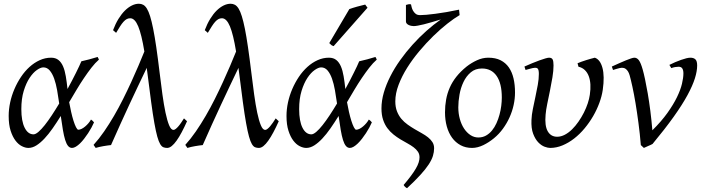

<svg xmlns="http://www.w3.org/2000/svg" viewBox="-20 -762 3730 1015"><path d="M157.2 -51.8Q168 -51.8 183.3 -64.9Q198.7 -78.1 216.6 -100.6Q234.4 -123 253.9 -152.6Q273.4 -182.1 293 -214.8Q288.1 -250.5 282 -284.9Q275.9 -319.3 266.4 -346.2Q256.8 -373 242.9 -389.4Q229 -405.8 209 -405.8Q194.8 -405.8 174.8 -391.8Q154.8 -377.9 136.5 -350.3Q118.2 -322.8 105.5 -281.5Q92.8 -240.2 92.8 -185.1Q92.8 -121.6 110.4 -86.7Q127.9 -51.8 157.2 -51.8ZM502.9 -446.8Q482.9 -429.2 463.4 -404.1Q443.8 -378.9 424.1 -349.6Q404.3 -320.3 384.8 -287.6Q365.2 -254.9 345.7 -221.7Q350.1 -196.8 356 -170.9Q361.8 -145 368.4 -124Q375 -103 381.8 -89.6Q388.7 -76.2 394 -76.2Q401.9 -76.2 411.4 -80.8Q420.9 -85.4 430.2 -93.3Q439.5 -101.1 447.5 -110.6Q455.6 -120.1 460.9 -129.9Q467.3 -126 470.2 -122.6Q473.1 -119.1 477.1 -115.2Q471.7 -102.5 463.6 -87.6Q455.6 -72.8 445.8 -57.9Q436 -43 425 -28.8Q414.1 -14.6 403.1 -3.9Q392.1 6.8 381.1 13.4Q370.1 20 360.8 20Q348.6 20 339.8 9.5Q331.1 -1 324.5 -22.2Q317.9 -43.5 312.5 -75.2Q307.1 -106.9 301.3 -148.9Q279.8 -114.3 258.3 -83.5Q236.8 -52.7 215.3 -29.8Q193.8 -6.8 172.6 6.6Q151.4 20 129.9 20Q113.8 20 95.5 10.7Q77.1 1.5 61.8 -18.8Q46.4 -39.1 36.1 -71Q25.9 -103 25.9 -148.9Q25.9 -184.1 33.7 -220.5Q41.5 -256.8 56.2 -291Q70.8 -325.2 91.1 -355.5Q111.3 -385.7 136.2 -408.2Q161.1 -430.7 189.9 -443.8Q218.8 -457 250 -457Q273.9 -457 289.1 -444.8Q304.2 -432.6 313.5 -410.9Q322.8 -389.2 327.9 -358.6Q333 -328.1 336.9 -291.5Q349.6 -314.5 360.8 -336.2Q372.1 -357.9 381.6 -377Q391.1 -396 398.4 -411.6Q405.8 -427.2 410.2 -438Q431.2 -442.4 452.1 -448.2Q473.1 -454.1 496.1 -460.9Q499 -455.6 500.2 -452.9Q501.5 -450.2 502.9 -446.8Z M968.8 -121.1Q954.6 -89.4 940.7 -63.2Q926.8 -37.1 913.6 -18.6Q900.4 0 887.9 10Q875.5 20 863.8 20Q852.5 20 843.5 16.4Q834.5 12.7 826.7 -0.5Q818.8 -13.7 811.5 -39.8Q804.2 -65.9 796.1 -110.8Q788.1 -155.8 779.1 -222.4Q770 -289.1 758.3 -383.3Q757.3 -388.7 756.8 -393.6L755.9 -403.3Q732.4 -354.5 709.2 -305.7Q686 -256.8 662.6 -206.5Q639.2 -156.2 615.5 -103.8Q591.8 -51.3 566.9 4.9Q558.1 5.9 547.4 7.3Q536.6 8.8 525.9 10.7Q515.1 12.7 504.9 14.9Q494.6 17.1 485.8 20L474.6 3.9Q503.4 -27.8 530.5 -67.1Q557.6 -106.4 582.8 -149.7Q607.9 -192.9 630.6 -238.3Q653.3 -283.7 673.6 -327.9Q693.8 -372.1 711.4 -413.3Q729 -454.6 743.2 -489.7Q728.5 -579.6 710.7 -622.6Q692.9 -665.5 668.5 -665.5Q658.2 -665.5 649.7 -660.9Q641.1 -656.2 632.6 -646.7Q624 -637.2 614.7 -622.6Q605.5 -607.9 593.8 -588.4L577.6 -602.5Q590.3 -636.2 606.4 -662.4Q622.6 -688.5 640.4 -706.1Q658.2 -723.6 677 -732.9Q695.8 -742.2 714.4 -742.2Q726.6 -742.2 737.1 -736.6Q747.6 -731 756.6 -716.3Q765.6 -701.7 773.7 -675.8Q781.7 -649.9 789.8 -609.6Q797.9 -569.3 806.2 -512.5Q814.5 -455.6 823.7 -378.9Q831.1 -317.9 838.6 -262.9Q846.2 -208 855 -166.3Q863.8 -124.5 874 -99.9Q884.3 -75.2 897 -75.2Q902.3 -75.2 909.2 -80.6Q916 -85.9 923.3 -94.5Q930.7 -103 938 -114Q945.3 -125 952.6 -136.2Z M1453.6 -121.1Q1439.5 -89.4 1425.5 -63.2Q1411.6 -37.1 1398.4 -18.6Q1385.3 0 1372.8 10Q1360.4 20 1348.6 20Q1337.4 20 1328.4 16.4Q1319.3 12.7 1311.5 -0.5Q1303.7 -13.7 1296.4 -39.8Q1289.1 -65.9 1281 -110.8Q1272.9 -155.8 1263.9 -222.4Q1254.9 -289.1 1243.2 -383.3Q1242.2 -388.7 1241.7 -393.6L1240.7 -403.3Q1217.3 -354.5 1194.1 -305.7Q1170.9 -256.8 1147.5 -206.5Q1124 -156.2 1100.3 -103.8Q1076.7 -51.3 1051.8 4.9Q1043 5.9 1032.2 7.3Q1021.5 8.8 1010.7 10.7Q1000 12.7 989.7 14.9Q979.5 17.1 970.7 20L959.5 3.9Q988.3 -27.8 1015.4 -67.1Q1042.5 -106.4 1067.6 -149.7Q1092.8 -192.9 1115.5 -238.3Q1138.2 -283.7 1158.4 -327.9Q1178.7 -372.1 1196.3 -413.3Q1213.9 -454.6 1228 -489.7Q1213.4 -579.6 1195.6 -622.6Q1177.7 -665.5 1153.3 -665.5Q1143.1 -665.5 1134.5 -660.9Q1126 -656.2 1117.4 -646.7Q1108.9 -637.2 1099.6 -622.6Q1090.3 -607.9 1078.6 -588.4L1062.5 -602.5Q1075.2 -636.2 1091.3 -662.4Q1107.4 -688.5 1125.2 -706.1Q1143.1 -723.6 1161.9 -732.9Q1180.7 -742.2 1199.2 -742.2Q1211.4 -742.2 1221.9 -736.6Q1232.4 -731 1241.5 -716.3Q1250.5 -701.7 1258.5 -675.8Q1266.6 -649.9 1274.7 -609.6Q1282.7 -569.3 1291 -512.5Q1299.3 -455.6 1308.6 -378.9Q1315.9 -317.9 1323.5 -262.9Q1331.1 -208 1339.8 -166.3Q1348.6 -124.5 1358.9 -99.9Q1369.1 -75.2 1381.8 -75.2Q1387.2 -75.2 1394 -80.6Q1400.9 -85.9 1408.2 -94.5Q1415.5 -103 1422.9 -114Q1430.2 -125 1437.5 -136.2Z M1626 -51.8Q1636.7 -51.8 1652.1 -64.9Q1667.5 -78.1 1685.3 -100.6Q1703.1 -123 1722.7 -152.6Q1742.2 -182.1 1761.7 -214.8Q1756.8 -250.5 1750.7 -284.9Q1744.6 -319.3 1735.1 -346.2Q1725.6 -373 1711.7 -389.4Q1697.8 -405.8 1677.7 -405.8Q1663.6 -405.8 1643.6 -391.8Q1623.5 -377.9 1605.2 -350.3Q1586.9 -322.8 1574.2 -281.5Q1561.5 -240.2 1561.5 -185.1Q1561.5 -121.6 1579.1 -86.7Q1596.7 -51.8 1626 -51.8ZM1971.7 -446.8Q1951.7 -429.2 1932.1 -404.1Q1912.6 -378.9 1892.8 -349.6Q1873 -320.3 1853.5 -287.6Q1834 -254.9 1814.5 -221.7Q1818.8 -196.8 1824.7 -170.9Q1830.6 -145 1837.2 -124Q1843.8 -103 1850.6 -89.6Q1857.4 -76.2 1862.8 -76.2Q1870.6 -76.2 1880.1 -80.8Q1889.6 -85.4 1898.9 -93.3Q1908.2 -101.1 1916.3 -110.6Q1924.3 -120.1 1929.7 -129.9Q1936 -126 1939 -122.6Q1941.9 -119.1 1945.8 -115.2Q1940.4 -102.5 1932.4 -87.6Q1924.3 -72.8 1914.6 -57.9Q1904.8 -43 1893.8 -28.8Q1882.8 -14.6 1871.8 -3.9Q1860.8 6.8 1849.9 13.4Q1838.9 20 1829.6 20Q1817.4 20 1808.6 9.5Q1799.8 -1 1793.2 -22.2Q1786.6 -43.5 1781.2 -75.2Q1775.9 -106.9 1770 -148.9Q1748.5 -114.3 1727.1 -83.5Q1705.6 -52.7 1684.1 -29.8Q1662.6 -6.8 1641.4 6.6Q1620.1 20 1598.6 20Q1582.5 20 1564.2 10.7Q1545.9 1.5 1530.5 -18.8Q1515.1 -39.1 1504.9 -71Q1494.6 -103 1494.6 -148.9Q1494.6 -184.1 1502.4 -220.5Q1510.3 -256.8 1524.9 -291Q1539.6 -325.2 1559.8 -355.5Q1580.1 -385.7 1605 -408.2Q1629.9 -430.7 1658.7 -443.8Q1687.5 -457 1718.8 -457Q1742.7 -457 1757.8 -444.8Q1772.9 -432.6 1782.2 -410.9Q1791.5 -389.2 1796.6 -358.6Q1801.8 -328.1 1805.7 -291.5Q1818.4 -314.5 1829.6 -336.2Q1840.8 -357.9 1850.3 -377Q1859.9 -396 1867.2 -411.6Q1874.5 -427.2 1878.9 -438Q1899.9 -442.4 1920.9 -448.2Q1941.9 -454.1 1964.8 -460.9Q1967.8 -455.6 1969 -452.9Q1970.2 -450.2 1971.7 -446.8ZM1743.7 -518.1Q1736.3 -520.5 1732.2 -523.4Q1728 -526.4 1720.7 -534.2L1826.7 -713.9Q1834.5 -716.8 1845.2 -720.2Q1856 -723.6 1867.4 -726.8Q1878.9 -730 1890.4 -732.7Q1901.9 -735.4 1910.6 -737.8L1922.9 -721.2Z M2409.7 -682.1Q2381.3 -665.5 2345 -637Q2308.6 -608.4 2271 -571.8Q2233.4 -535.2 2197.3 -492.2Q2161.1 -449.2 2132.8 -404.3Q2104.5 -359.4 2087.2 -313.7Q2069.8 -268.1 2069.8 -226.1Q2069.8 -196.3 2078.6 -173.6Q2087.4 -150.9 2101.8 -133.8Q2116.2 -116.7 2134.8 -103.5Q2153.3 -90.3 2172.4 -79.1Q2191.4 -67.9 2210 -57.6Q2228.5 -47.4 2242.9 -35.9Q2257.3 -24.4 2266.1 -10.5Q2274.9 3.4 2274.9 22Q2274.9 41.5 2268.6 62.3Q2262.2 83 2246.1 107.7Q2230 132.3 2202.1 162.8Q2174.3 193.4 2131.8 232.9Q2120.1 227.1 2113.8 215.8Q2136.2 189.5 2152.1 168.2Q2168 147 2178.2 129.4Q2188.5 111.8 2193.1 97.2Q2197.8 82.5 2197.8 69.8Q2197.8 52.7 2189.2 40Q2180.7 27.3 2166.5 16.6Q2152.3 5.9 2134.3 -3.9Q2116.2 -13.7 2097.2 -25.1Q2078.1 -36.6 2060.1 -51Q2042 -65.4 2027.8 -84.5Q2013.7 -103.5 2005.1 -129.2Q1996.6 -154.8 1996.6 -189Q1996.6 -229.5 2009 -272.5Q2021.5 -315.4 2043.5 -358.6Q2065.4 -401.9 2095.5 -444.1Q2125.5 -486.3 2160.4 -525.1Q2195.3 -564 2233.6 -598.1Q2272 -632.3 2310.5 -659.2Q2285.2 -651.4 2262.5 -644.8Q2239.7 -638.2 2221.2 -633.5Q2202.6 -628.9 2188.7 -626.5Q2174.8 -624 2167 -624Q2161.1 -624 2153.8 -625.5Q2146.5 -627 2140.4 -629.9Q2134.3 -632.8 2130.1 -637.5Q2126 -642.1 2126 -648.9V-735.8Q2132.8 -738.3 2139.6 -739.5Q2146.5 -740.7 2152.8 -738.8Q2153.8 -733.9 2156 -724.6Q2158.2 -715.3 2163.3 -705.8Q2168.5 -696.3 2177.2 -689.2Q2186 -682.1 2200.7 -682.1Q2212.9 -682.1 2233.9 -683.8Q2254.9 -685.5 2282 -689.2Q2309.1 -692.9 2341.1 -698.2Q2373 -703.6 2406.7 -710.9Q2406.7 -705.1 2408.2 -697Q2409.7 -689 2409.7 -682.1Z M2632.8 -246.1Q2632.8 -320.8 2605.5 -360.4Q2578.1 -399.9 2527.8 -399.9Q2492.7 -399.9 2468.8 -379.6Q2444.8 -359.4 2430.2 -328.6Q2415.5 -297.9 2409.2 -262Q2402.8 -226.1 2402.8 -194.8Q2402.8 -162.1 2410.9 -133.1Q2418.9 -104 2433.3 -82.3Q2447.8 -60.5 2467 -47.9Q2486.3 -35.2 2508.8 -35.2Q2531.2 -35.2 2549.1 -45.2Q2566.9 -55.2 2580.8 -72Q2594.7 -88.9 2604.5 -110.6Q2614.3 -132.3 2620.6 -155.8Q2627 -179.2 2629.9 -202.6Q2632.8 -226.1 2632.8 -246.1ZM2702.6 -272.9Q2702.6 -240.2 2695.3 -206.8Q2688 -173.3 2673.8 -141.8Q2659.7 -110.4 2638.9 -81.8Q2618.2 -53.2 2590.8 -30.8Q2578.1 -20.5 2564 -11.2Q2549.8 -2 2535.2 5.1Q2520.5 12.2 2505.4 16.1Q2490.2 20 2475.6 20Q2441.4 20 2414.8 5.6Q2388.2 -8.8 2369.9 -33.9Q2351.6 -59.1 2342 -93.5Q2332.5 -127.9 2332.5 -168Q2332.5 -203.1 2338.4 -235.6Q2344.2 -268.1 2357.4 -298.3Q2370.6 -328.6 2392.6 -356.4Q2414.6 -384.3 2446.8 -410.2Q2471.7 -429.7 2501.5 -443.4Q2531.2 -457 2561.5 -457Q2599.6 -457 2626.5 -443.4Q2653.3 -429.7 2670.2 -405.3Q2687 -380.9 2694.8 -347.2Q2702.6 -313.5 2702.6 -272.9Z M3166.5 -287.1Q3161.6 -253.4 3148.4 -217.8Q3135.3 -182.1 3115.5 -147.9Q3095.7 -113.8 3070.3 -83.3Q3044.9 -52.7 3015.4 -29.8Q2985.8 -6.8 2953.6 6.6Q2921.4 20 2888.2 20Q2876.5 20 2859.1 13.7Q2841.8 7.3 2825.7 -9.3Q2809.6 -25.9 2798.6 -54.7Q2787.6 -83.5 2789.6 -127.9Q2790.5 -154.3 2796.9 -185.5Q2803.2 -216.8 2810.3 -249.5Q2817.4 -282.2 2823 -313.5Q2828.6 -344.7 2828.6 -371.1Q2828.6 -382.3 2827.1 -388.9Q2825.7 -395.5 2823 -398.7Q2820.3 -401.9 2816.7 -402.8Q2813 -403.8 2808.6 -403.8Q2804.2 -403.8 2795.9 -402.1Q2787.6 -400.4 2779.3 -397.9Q2769.5 -395.5 2758.3 -392.1L2752.4 -410.2Q2772.9 -419.4 2793.7 -428Q2814.5 -436.5 2832 -442.9Q2849.6 -449.2 2863 -453.1Q2876.5 -457 2882.3 -457Q2896.5 -457 2901.4 -447.8Q2906.2 -438.5 2906.2 -416Q2906.2 -388.2 2900.4 -353Q2894.5 -317.9 2887.2 -282Q2879.9 -246.1 2873 -212.9Q2866.2 -179.7 2864.3 -155.8Q2858.9 -97.2 2875.5 -68.1Q2892.1 -39.1 2925.3 -39.1Q2945.8 -39.1 2966.1 -49.8Q2986.3 -60.5 3004.4 -78.4Q3022.5 -96.2 3038.3 -119.1Q3054.2 -142.1 3066.7 -166.7Q3079.1 -191.4 3087.2 -215.8Q3095.2 -240.2 3098.1 -261.2Q3102.5 -290.5 3101.1 -315.4Q3099.6 -340.3 3092.3 -359.6Q3085 -378.9 3071.5 -391.8Q3058.1 -404.8 3038.1 -409.2L3033.2 -427.7Q3042 -431.6 3054 -435.8Q3065.9 -439.9 3078.6 -444.1Q3091.3 -448.2 3103.3 -451.4Q3115.2 -454.6 3124.5 -457Q3152.8 -447.3 3164.8 -403.3Q3176.8 -359.4 3166.5 -287.1Z M3665.5 -416Q3665.5 -386.2 3653.6 -347.9Q3641.6 -309.6 3614.3 -259Q3586.9 -208.5 3541.5 -144.8Q3496.1 -81.1 3429.7 -1Q3425.3 1.5 3419.4 4.2Q3413.6 6.8 3407.2 9.5Q3400.9 12.2 3394.8 15.1Q3388.7 18.1 3383.8 20L3367.7 4.9Q3362.8 -55.2 3355.2 -111.8Q3347.7 -168.5 3339.6 -217Q3331.5 -265.6 3323.2 -303.5Q3314.9 -341.3 3308.6 -363.8Q3304.7 -377 3299.6 -384.8Q3294.4 -392.6 3288.8 -397Q3283.2 -401.4 3277.6 -402.6Q3272 -403.8 3267.6 -403.8Q3263.2 -403.8 3255.4 -402.1Q3247.6 -400.4 3239.7 -397.9Q3231 -395.5 3220.7 -392.1L3214.4 -410.2Q3234.9 -419.4 3253.9 -428Q3272.9 -436.5 3288.6 -442.9Q3304.2 -449.2 3315.9 -453.1Q3327.6 -457 3333.5 -457Q3347.7 -457 3357.7 -443.1Q3367.7 -429.2 3377.4 -395Q3382.8 -376.5 3389.9 -343.5Q3397 -310.5 3404.3 -268.1Q3411.6 -225.6 3418 -175.8Q3424.3 -126 3428.7 -73.2Q3476.6 -120.6 3508.3 -165Q3540 -209.5 3558.8 -248.3Q3577.6 -287.1 3585.2 -319.1Q3592.8 -351.1 3592.8 -374Q3592.8 -391.1 3586.9 -400.1Q3581.1 -409.2 3567.4 -409.2Q3559.1 -409.2 3549.1 -407.5Q3539.1 -405.8 3528.8 -401.9L3518.6 -418.9Q3532.7 -426.3 3548.8 -433.1Q3564.9 -439.9 3580.1 -445.3Q3595.2 -450.7 3608.2 -453.9Q3621.1 -457 3629.4 -457Q3647 -457 3656.2 -448.2Q3665.5 -439.5 3665.5 -416Z"/></svg>

Font: Gentium Plus
Style: Italic
Weight: 400
Italic angle: -8°
Designer: J. Victor Gaultney, Annie Olsen, Iska Routamaa
Foundry: SIL International
Version: Version 1.510